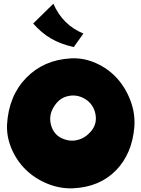

<svg xmlns="http://www.w3.org/2000/svg" viewBox="-20 -1046 763 1036"><path d="M430 -865Q405 -830 378 -792Q307 -808 255.5 -838Q204 -868 159 -919Q212 -972 268 -1026Q318 -911 430 -865ZM399 -291Q441 -301 473 -340Q505 -379 495 -431Q484 -485 438 -512.5Q392 -540 341 -526Q298 -515 269.5 -468Q241 -421 256 -369Q271 -319 314.5 -299.5Q358 -280 399 -291ZM362 -731Q432 -735 498.5 -705Q565 -675 611.5 -623.5Q658 -572 684 -503Q710 -434 705 -362Q693 -216 605.5 -126.5Q518 -37 375 -30Q304 -27 236.5 -54.5Q169 -82 120 -129.5Q71 -177 43 -242Q15 -307 18 -374Q27 -529 121.5 -626Q216 -723 362 -731Z"/></svg>

Font: LONDON PRESLEY
Style: Regular
Weight: 400
Version: Version 001.000